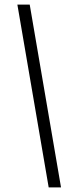

<svg xmlns="http://www.w3.org/2000/svg" viewBox="-20 -766 312 840"><path d="M193 54 56 -746H110L247 54Z"/></svg>

Font: Mulish Light
Style: Italic
Weight: 300
Italic angle: -9°
Designer: Vernon Adams
Foundry: Vernon Adams
Version: Version 3.603; ttfautohint (v1.8.3)